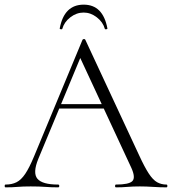

<svg xmlns="http://www.w3.org/2000/svg" viewBox="-22 -806 740 826"><path d="M212 -339 227 -358H433L440 -339ZM694 -12Q698 -12 698 -6Q698 0 694 0Q666 0 636.5 -2Q607 -4 580 -4Q549 -4 526.5 -2Q504 0 477 0Q473 0 473 -6Q473 -12 477 -12Q533 -12 547.5 -27Q562 -42 543 -84L317 -570L336 -587L143 -123Q118 -62 139 -37Q160 -12 228 -12Q233 -12 233 -6Q233 0 228 0Q198 0 173 -2Q148 -4 110 -4Q75 -4 53.5 -2Q32 0 2 0Q-2 0 -2 -6Q-2 -12 2 -12Q29 -12 49 -22Q69 -32 86.5 -58Q104 -84 124 -132L333 -635Q335 -638 339.5 -638Q344 -638 345 -635L577 -137Q600 -87 618 -59.5Q636 -32 654 -22Q672 -12 694 -12ZM246 -682Q245 -679 239.5 -680Q234 -681 235 -684Q254 -786 338 -786Q421 -786 440 -684Q441 -681 435.5 -680Q430 -679 429 -682Q421 -711 394.5 -731.5Q368 -752 338 -752Q307 -752 280.5 -731.5Q254 -711 246 -682Z"/></svg>

Font: Cormorant Light
Style: Regular
Weight: 300
Designer: Christian Thalmann (Catharsis Fonts)
Foundry: Catharsis Fonts
Version: Version 4.000